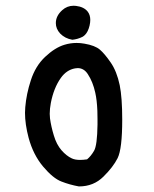

<svg xmlns="http://www.w3.org/2000/svg" viewBox="-20 -652 540 675"><path d="M67.9 -255.4Q67.9 -265.1 68.8 -274.9Q72.8 -322.3 88.4 -369.6Q104.5 -419.9 138.7 -452.1Q172.9 -484.4 206.5 -494.6Q227.5 -501 249.5 -501Q263.2 -501 276.9 -498.5Q314 -492.2 331.1 -477.5Q347.7 -463.4 369.1 -432.4Q390.6 -401.4 400.9 -352.5Q409.7 -308.6 409.7 -231.4Q409.7 -128.9 393.6 -96.2Q377.9 -64.9 343.8 -31.2Q309.1 3.4 257.8 3.4H257.3Q225.1 -2.4 196.3 -13.7Q166.5 -24.9 131.6 -66.4Q96.7 -107.9 80.6 -167.5Q67.9 -215.3 67.9 -255.4ZM322.8 -213.9Q322.8 -221.2 322.8 -232.9Q322.8 -244.6 322.3 -262.2Q320.8 -300.3 314.9 -326.2Q306.6 -364.3 288.6 -391.6Q274.9 -412.6 252.9 -412.6Q248.5 -412.6 243.7 -411.6Q213.9 -406.2 193.8 -377.9Q168.9 -342.8 158.7 -290Q154.8 -269 154.8 -252Q154.8 -243.7 155.8 -235.8Q159.7 -207 169.4 -175.3Q178.7 -144 196 -124Q213.4 -104 232.4 -95.2Q243.7 -89.8 261.2 -89.8Q272.5 -89.8 286.1 -91.8Q299.8 -103 310.8 -122.1Q321.8 -141.1 322.8 -213.9ZM176.3 -570.8Q176.3 -596.2 198.7 -616.2Q215.8 -631.8 238.8 -631.8Q243.2 -631.8 247.1 -631.3Q275.4 -627.9 288.6 -610.8Q297.4 -599.1 297.4 -582Q297.4 -572.8 294.9 -562Q289.6 -540 278.8 -529.3Q274.4 -524.9 270 -522.5Q253.4 -514.2 234.4 -512.2Q208.5 -516.6 191.4 -534.2Q176.3 -550.8 176.3 -570.8Z"/></svg>

Font: Bakudai
Style: Medium
Weight: 500
Version: Version 1.48